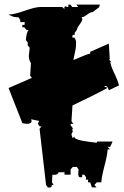

<svg xmlns="http://www.w3.org/2000/svg" viewBox="-20 -766 550 855"><path d="M306.6 -498.5Q371.6 -526.9 382.3 -527.3L381.3 -535.2L464.8 -571.8L468.8 -501.5H465.3L475.1 -489.7L470.7 -489.3Q475.6 -467.8 483.4 -451.7Q505.9 -405.3 509.8 -385.7L464.8 -364.3Q461.4 -376 456.3 -380.4Q451.2 -384.8 446.3 -382.8L444.3 -380.9L459 -375Q449.2 -368.2 386 -336.9Q322.8 -305.7 302.7 -296.4L298.3 -225.6L307.1 -214.8H297.9L293 -210.4L306.2 -192.4H301.3L304.2 -180.7L297.9 -168L303.2 -150.9L311 -157.2Q310.1 -142.1 382.8 -133.8Q408.7 -130.9 410.2 -129.9L413.1 -135.7H481.4L470.7 -112.3H459.5L469.7 -101.1H459.5Q458 -75.7 445.3 -27.3Q432.6 21 431.2 45.9H411.1L400.4 57.6L409.7 68.4H389.6L381.3 45.9H371.6L372.6 34.2H362.3L363.3 23.4L355 11.7H346.2L345.7 23.4H336.9Q328.6 23.4 328.6 9.5Q328.6 -4.4 330.1 -11.2L322.3 -22.5H304.2L294.4 -11.2V11.7H267.1L267.6 1H240.7Q239.3 12.7 219.7 12.7L213.4 11.7L211.4 45.9L218.8 57.6H210.9Q210.9 69.3 199.7 69.3L192.9 68.4L185.1 57.6L156.2 -192.4L165 -203.1H156.7L148.4 -214.8L154.3 -227.5L118.7 -234.9Q124.5 -221.7 113.3 -216.8Q102.1 -211.9 79.6 -217.8L18.1 -374L122.1 -419.4L114.3 -428.7L117.7 -484.9Q108.4 -498.5 108.4 -517.6L112.3 -553.2L103 -564.5L104 -576.2L95.2 -587.9Q97.7 -621.6 107.4 -632.8H97.7L88.4 -644.5H79.1L79.6 -655.3H89.4L90.3 -667.5H70.3V-677.2L62.5 -689Q43 -689 32.7 -694.1Q22.5 -699.2 17.1 -701.2Q42.5 -701.2 89.8 -718Q137.2 -734.9 160.6 -734.9H257.3L266.6 -725.6V-734.9L275.9 -739.7L274.9 -734.9H284.2L284.7 -745.6H293.5L301.3 -734.9H327.6L320.3 -745.6H424.8L421.4 -733.9L393.1 -712.4Q382.8 -712.4 367.7 -700.7Q352.5 -689 342.8 -689L346.7 -681.2Q346.2 -672.4 334.7 -657.2Q323.2 -642.1 322.3 -632.8L313 -620.1L312 -610.4H303.2L302.2 -598.6H311Q318.8 -589.8 318.8 -575Q318.8 -560.1 316.7 -547.1Q314.5 -534.2 311 -519.5Q307.6 -504.9 306.6 -498.5Z"/></svg>

Font: Butcherman
Style: Regular
Weight: 400
Version: Version 001.004